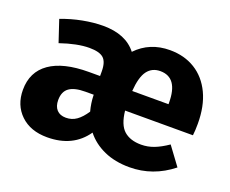

<svg xmlns="http://www.w3.org/2000/svg" viewBox="-96 -703 1048 875"><g transform="rotate(20 427.5 -265.5)"><path d="M823 -219H494Q501 -152 531.5 -125Q562 -98 615 -98Q647 -98 677 -109.5Q707 -121 742 -145L807 -57Q714 17 600 17Q530 17 476.5 -7Q423 -31 389 -74Q326 17 201 17Q120 17 72 -29Q24 -75 24 -149Q24 -236 89.5 -282Q155 -328 279 -328H333V-350Q333 -396 313 -414Q293 -432 244 -432Q186 -432 104 -404L69 -509Q118 -528 170.5 -538Q223 -548 269 -548Q379 -548 431 -481Q495 -548 593 -548Q663 -548 715.5 -515.5Q768 -483 797 -422Q826 -361 826 -276Q826 -243 823 -219ZM670 -321Q670 -443 584 -443Q544 -443 521.5 -413Q499 -383 494 -314H670ZM346 -160Q336 -197 335 -234V-238H295Q242 -238 216.5 -219.5Q191 -201 191 -160Q191 -130 206.5 -113Q222 -96 251 -96Q280 -96 302.5 -112Q325 -128 346 -160Z"/></g></svg>

Font: Fira Sans BGR
Style: Bold
Weight: 700
Designer: bBox Type GmbH & Carrois Corporate GbR & Edenspiekermann AG
Foundry: bBox Type GmbH & Carrois Corporate GbR & Edenspiekermann AG
Version: Version 4.301